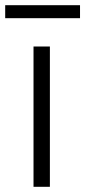

<svg xmlns="http://www.w3.org/2000/svg" viewBox="-52 -719 328 739"><path d="M77 -540H140V0H77ZM-32 -699H256V-649H-32Z"/></svg>

Font: Encode Sans Narrow
Style: Light
Weight: 300
Designer: Pablo Impallari, Andres Torresi
Foundry: Pablo Impallari, Andres Torresi
Version: Version 1.000; ttfautohint (v1.00) -l 8 -r 50 -G 200 -x 14 -